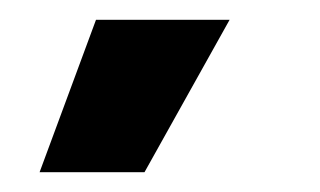

<svg xmlns="http://www.w3.org/2000/svg" viewBox="-20 -763 323 194"><path d="M126 -589H20L77 -743H212Z"/></svg>

Font: Bricolage Grotesque 24pt Condensed
Style: Bold
Weight: 700
Width: 3
Designer: Mathieu Triay
Foundry: Atelier Triay
Version: Version 1.001;gftools[0.9.33.dev8+g029e19f]